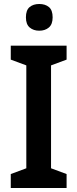

<svg xmlns="http://www.w3.org/2000/svg" viewBox="-20 -943 388 963"><path d="M314 0H34V-70L112 -99V-615L34 -644V-714H314V-644L236 -615V-99L314 -70ZM177 -923Q207 -923 225.5 -907.5Q244 -892 244 -856Q244 -821 225 -805Q206 -789 177 -789Q148 -789 129 -805Q110 -821 110 -856Q110 -892 128.5 -907.5Q147 -923 177 -923Z"/></svg>

Font: Noto Sans SemiCondensed SemiBold
Style: Regular
Weight: 600
Width: 4
Designer: Monotype Design Team
Foundry: Monotype Imaging Inc.
Version: Version 2.013; ttfautohint (v1.8.4.7-5d5b)